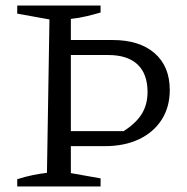

<svg xmlns="http://www.w3.org/2000/svg" viewBox="-20 -671 674 691"><path d="M42 0V-26Q70 -35 96.5 -40.5Q123 -46 149 -49L158 -601L42 -622V-651H342V-626Q318 -619 291 -612.5Q264 -606 235 -603V-48L342 -29V0ZM194 -145V-199H425Q470 -228 490.5 -261.5Q511 -295 511 -340Q511 -405 475 -439Q439 -473 369 -473H194V-527H385Q482 -527 536.5 -479.5Q591 -432 591 -347Q591 -286 562 -240.5Q533 -195 480.5 -170Q428 -145 357 -145Z"/></svg>

Font: Piazzolla 24pt
Style: Regular
Weight: 400
Designer: Juan Pablo del Peral
Foundry: Huerta Tipografica
Version: Version 2.005